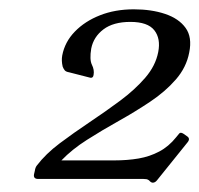

<svg xmlns="http://www.w3.org/2000/svg" viewBox="-20 -732 428 412"><path d="M380.8 -440Q389 -435 382.8 -427L316.8 -345Q312.8 -340 307.8 -340Q304 -340 299.8 -345Q297 -347 294.4 -347.5Q291.8 -348 287.8 -348H62Q51.2 -348 53 -358L54.8 -365.8Q55.8 -372.5 58.8 -376.5Q78 -401.8 108.2 -424.5Q138.5 -447.2 172.4 -469.9Q206.2 -492.5 237.9 -516Q269.5 -539.5 291.6 -565.1Q313.8 -590.8 319.5 -620.2Q325.2 -649.2 311.1 -667.1Q297 -685 259.8 -685Q223.2 -685 202 -669Q180.8 -653 175.8 -628Q171.8 -604.2 177.2 -593.1Q182.8 -582 180.8 -571.2Q179.8 -564.2 173.8 -565.2L128.5 -576.8Q121.5 -578 119 -581Q116.5 -584 114.5 -589Q111.5 -601.8 113.5 -612.8Q119 -642 140.6 -664.2Q162.2 -686.5 194.6 -699.2Q227 -712 267.2 -712Q305 -712 334.4 -702.1Q363.8 -692.2 378.2 -672.2Q392.8 -652.2 386 -619.2Q380 -587.5 357.4 -561.5Q334.8 -535.5 302.6 -514Q270.5 -492.5 234.8 -472.5Q199 -452.5 166.8 -432Q134.5 -411.5 111.8 -387.8H224.8Q253.5 -387.8 277.4 -391.9Q301.2 -396 321.6 -406.8Q342 -417.5 358 -437.5L364 -444.8Q367 -449.5 374 -444.8Z"/></svg>

Font: Young Serif Light
Style: Italic
Weight: 300
Italic angle: -10.979°
Designer: Bastien Sozeau
Foundry: NBR — Bastien Sozeau
Version: Version 5.001